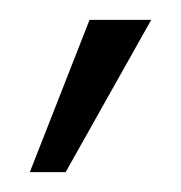

<svg xmlns="http://www.w3.org/2000/svg" viewBox="-20 -762 182 193"><path d="M70 -742H132L46 -589H10Z"/></svg>

Font: Palanquin Thin
Style: Regular
Weight: 250
Designer: Pria Ravichandran
Version: Version 1.001